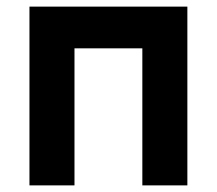

<svg xmlns="http://www.w3.org/2000/svg" viewBox="-20 -560 656 580"><path d="M69 0V-540H546V0H410V-414H205V0Z"/></svg>

Font: Vela Sans ExtBd
Style: Regular
Weight: 800
Designer: Principal design: Mikhail Sharanda - project Manrope.
Design modification: Ravid Balaliev
Foundry: Mikhail Sharanda
Version: Version 1.001